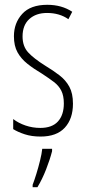

<svg xmlns="http://www.w3.org/2000/svg" viewBox="-20 -559 357 800"><path d="M284 -127Q284 -64 250 -27Q216 10 149 10Q112 10 83 0.5Q54 -9 35 -21V-63Q57 -46 86.5 -36Q116 -26 148 -26Q197 -26 221.5 -53Q246 -80 246 -128Q246 -160 235.5 -181Q225 -202 204.5 -217.5Q184 -233 155 -252Q121 -272 94.5 -293Q68 -314 53 -341Q38 -368 38 -408Q38 -463 72.5 -501Q107 -539 177 -539Q237 -539 281 -510L265 -479Q228 -505 176 -505Q130 -505 102 -479.5Q74 -454 74 -407Q74 -366 97.5 -340.5Q121 -315 169 -285Q202 -265 228 -245Q254 -225 269 -197.5Q284 -170 284 -127ZM197 71Q188 106 172 147Q156 188 136 221H116V211Q123 193 131.5 165.5Q140 138 147 109.5Q154 81 156 61H197Z"/></svg>

Font: Noto Sans Myanmar UI ExtraCondensed ExtraLight
Style: Regular
Weight: 200
Width: 2
Designer: Monotype Design Team
Foundry: Monotype Imaging Inc.
Version: Version 2.103; ttfautohint (v1.8.4.7-5d5b)